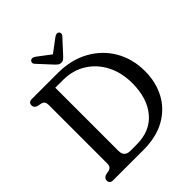

<svg xmlns="http://www.w3.org/2000/svg" viewBox="-235 -1021 1169 1169"><g transform="rotate(-45 349.5 -437.0)"><path d="M31 -26Q31 -46.5 53.5 -54.5L83 -60.5Q107 -68 107 -95V-605Q107 -632 83 -639.5L53.5 -645.5Q31 -653.5 31 -674Q31 -700 61 -700H282.5Q398 -700 484.5 -652.2Q571 -604.5 619.2 -521.5Q667.5 -438.5 667.5 -332.5Q667.5 -238 627.5 -162.8Q587.5 -87.5 510.2 -43.8Q433 0 321.5 0H61Q31 0 31 -26ZM315.5 -52.5Q431.5 -52.5 496.2 -129Q561 -205.5 561 -336Q561 -426 525 -496.2Q489 -566.5 424.5 -607Q360 -647.5 274.5 -647.5H209.5V-104Q209.5 -52.5 261 -52.5ZM383.5 -754Q373 -742.5 364.5 -735.8Q356 -729 343.5 -729Q330.5 -729 321.8 -735.8Q313 -742.5 302.5 -754L224.5 -838.5Q216 -847.5 217 -856.2Q218 -865 223.5 -869.5Q236.5 -881 258.5 -865.5L343 -801.5L428.5 -865.5Q450.5 -880.5 463 -869.5Q468 -865.5 468.8 -856.5Q469.5 -847.5 461 -838.5Z"/></g></svg>

Font: Fraunces 144pt S100
Style: Regular
Weight: 400
Version: Version 1.000; ttfautohint (v1.8.3)